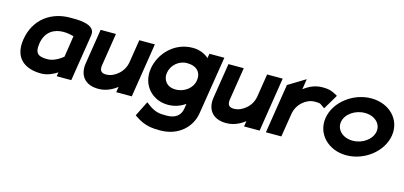

<svg xmlns="http://www.w3.org/2000/svg" viewBox="-62 -881 3108 1477"><g transform="rotate(15 1492.5 -142.5)"><path d="M52 -207C28 -53 123 11 250 11C300 11 344 -10 378 -32L373 0H489L548 -372C564 -470 400 -462 355 -462C214 -462 80 -381 52 -207ZM179 -209C195 -309 265 -343 336 -343C367 -343 399 -336 418 -331L392 -161C375 -146 322 -108 272 -108C206 -108 165 -119 179 -209Z M563 -154C548 -60 596 11 706 11C764 11 813 -12 854 -44L847 0H971L1039 -432H915L886 -249C879 -206 857 -172 829 -149C805 -128 773 -111 734 -111C696 -111 682 -131 688 -172L729 -432H607Z M1057 -245C1035 -105 1135 -9 1254 -9C1308 -9 1354 -26 1392 -53L1386 -14C1377 42 1338 74 1267 74C1215 74 1179 73 1122 31L1098 13L1038 133L1053 143C1124 192 1185 197 1248 197C1399 197 1491 99 1508 -8L1582 -471H1463L1457 -435C1427 -462 1384 -482 1329 -482C1177 -482 1075 -361 1057 -245ZM1185 -245C1195 -307 1250 -357 1316 -357C1395 -357 1434 -312 1423 -245C1414 -190 1358 -138 1281 -138C1211 -138 1176 -189 1185 -245Z M1581 -154C1566 -60 1614 11 1724 11C1782 11 1831 -12 1872 -44L1865 0H1989L2057 -432H1933L1904 -249C1897 -206 1875 -172 1847 -149C1823 -128 1791 -111 1752 -111C1714 -111 1700 -131 1706 -172L1747 -432H1625Z M2039 0H2162L2192 -187C2199 -230 2221 -264 2248 -287C2272 -308 2304 -325 2343 -325C2386 -325 2386 -321 2401 -310L2424 -294L2494 -412L2474 -423C2450 -435 2431 -447 2371 -447C2313 -447 2264 -424 2224 -392L2237 -476L2101 -393Z M2454 -226C2433 -95 2537 11 2681 11C2826 11 2961 -95 2982 -226C3003 -357 2901 -462 2756 -462C2612 -462 2475 -357 2454 -226ZM2576 -226C2586 -290 2658 -341 2737 -341C2815 -341 2870 -290 2860 -226C2850 -162 2778 -110 2700 -110C2621 -110 2566 -162 2576 -226Z"/></g></svg>

Font: Charger Sport
Style: UltObl
Weight: 1000
Designer: Jasper
Foundry: Cannot Into Space Fonts
Version: Version 1.1